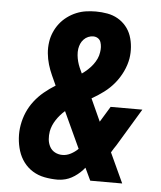

<svg xmlns="http://www.w3.org/2000/svg" viewBox="-53 -789 707 844"><g transform="rotate(5 300.0 -367.5)"><path d="M232 8Q203 8 174.5 2.5Q146 -3 122.5 -17.5Q99 -32 82.5 -54Q66 -76 57.5 -103Q49 -130 47 -159.5Q45 -189 50 -217Q55 -246 66.5 -273Q78 -300 96.5 -324Q115 -348 138.5 -367.5Q162 -387 188 -403Q178 -425 168 -447Q158 -469 151 -492.5Q144 -516 141.5 -541.5Q139 -567 143 -593Q146 -614 155 -635Q164 -656 178 -674Q192 -692 211 -706Q230 -720 251 -728.5Q272 -737 293.5 -740Q315 -743 336 -743Q362 -743 387 -738.5Q412 -734 433 -722Q454 -710 469.5 -691.5Q485 -673 493 -650Q501 -627 503 -601Q505 -575 501 -550Q496 -521 482.5 -492.5Q469 -464 449 -439.5Q429 -415 403 -395.5Q377 -376 350 -361L395 -262L437 -331H577L477 -165Q471 -157 466 -148.5Q461 -140 456 -132L517 0H376L350 -55Q332 -32 306.5 -15Q281 2 254 6L247 7ZM298 -466Q311 -475 323 -486Q335 -497 345 -510Q355 -523 361.5 -537Q368 -551 370 -566Q372 -578 371.5 -589Q371 -600 367.5 -610.5Q364 -621 355 -627Q346 -633 334 -633Q323 -633 312 -628.5Q301 -624 292.5 -615Q284 -606 279.5 -595.5Q275 -585 273 -573Q271 -559 272.5 -544.5Q274 -530 277.5 -517Q281 -504 286.5 -491Q292 -478 298 -466ZM244 -102Q263 -102 281 -111.5Q299 -121 313 -135L239 -295Q217 -276 201 -251.5Q185 -227 180 -201Q177 -183 178.5 -165.5Q180 -148 188 -133Q196 -118 211 -110Q226 -102 244 -102Z"/></g></svg>

Font: Iosevka Curly XBdExObl
Style: Regular
Weight: 800
Width: 7
Italic angle: -9°
Monospace: yes
Designer: Belleve Invis
Foundry: Belleve Invis
Version: Version 11.1.0; ttfautohint (v1.8.3)